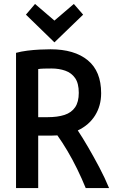

<svg xmlns="http://www.w3.org/2000/svg" viewBox="-20 -950 600 970"><path d="M61 0V-683Q86 -690 117.5 -694Q149 -698 180.5 -699.5Q212 -701 235 -701Q356 -701 423.5 -645.5Q491 -590 491 -479Q491 -416 460.5 -367Q430 -318 373 -291Q397 -255 425.5 -206Q454 -157 482 -104Q510 -51 531 0H413Q393 -49 369.5 -97Q346 -145 320.5 -188Q295 -231 270 -266Q265 -266 255.5 -265.5Q246 -265 242 -265H173V0ZM173 -358H220Q271 -358 306 -369.5Q341 -381 359.5 -408Q378 -435 378 -481Q378 -529 359.5 -555.5Q341 -582 309.5 -593Q278 -604 240 -604Q221 -604 202 -603.5Q183 -603 173 -601ZM255 -736 111 -876 157 -930 255 -846 353 -930 400 -876Z"/></svg>

Font: Ubuntu Sans Mono Medium
Style: Regular
Weight: 500
Monospace: yes
Designer: Dalton Maag Ltd
Foundry: Dalton Maag Ltd
Version: Version 1.006